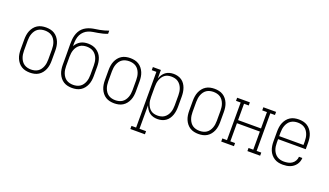

<svg xmlns="http://www.w3.org/2000/svg" viewBox="-83 -1331 3665 2141"><g transform="rotate(20 1750.0 -260.0)"><path d="M250 8Q224 8 198 2.5Q172 -3 149.5 -17Q127 -31 110.5 -52Q94 -73 84 -97Q74 -121 70 -147.5Q66 -174 66 -200V-320Q66 -346 70 -372.5Q74 -399 84 -423Q94 -447 110.5 -468Q127 -489 149.5 -503Q172 -517 198 -522.5Q224 -528 250 -528Q276 -528 302 -522.5Q328 -517 350.5 -503Q373 -489 389.5 -468Q406 -447 416 -423Q426 -399 430 -372.5Q434 -346 434 -320V-200Q434 -174 430 -147.5Q426 -121 416 -97Q406 -73 389.5 -52Q373 -31 350.5 -17Q328 -3 302 2.5Q276 8 250 8ZM250 -29Q271 -29 292 -34Q313 -39 330.5 -50.5Q348 -62 360.5 -79.5Q373 -97 380.5 -117Q388 -137 391 -158Q394 -179 394 -200V-320Q394 -341 391 -362Q388 -383 380.5 -403Q373 -423 360.5 -440.5Q348 -458 330.5 -469.5Q313 -481 292 -486Q271 -491 250 -491Q229 -491 208 -486Q187 -481 169.5 -469.5Q152 -458 139.5 -440.5Q127 -423 119.5 -403Q112 -383 109 -362Q106 -341 106 -320V-200Q106 -179 109 -158Q112 -137 119.5 -117Q127 -97 139.5 -79.5Q152 -62 169.5 -50.5Q187 -39 208 -34Q229 -29 250 -29Z M750 8Q724 8 698 2.5Q672 -3 649.5 -17Q627 -31 610.5 -52Q594 -73 584 -97Q574 -121 570 -147.5Q566 -174 566 -200V-311Q566 -344 565.5 -378Q565 -412 565 -445Q565 -471 567 -497.5Q569 -524 576 -549.5Q583 -575 595.5 -598Q608 -621 627 -639Q646 -657 669.5 -669Q693 -681 718.5 -688Q744 -695 770 -698.5Q796 -702 822 -707Q848 -712 873.5 -719Q899 -726 923 -735V-698Q897 -687 869.5 -680Q842 -673 814.5 -668.5Q787 -664 759 -659.5Q731 -655 704.5 -644.5Q678 -634 657 -614.5Q636 -595 623.5 -570Q611 -545 606.5 -516.5Q602 -488 602 -460Q602 -454 602.5 -447.5Q603 -441 603 -435Q613 -455 629 -471.5Q645 -488 664.5 -499Q684 -510 706.5 -514.5Q729 -519 751 -519Q777 -519 803 -513Q829 -507 851 -493Q873 -479 890 -458.5Q907 -438 916.5 -413.5Q926 -389 930 -363Q934 -337 934 -311V-200Q934 -174 930 -147.5Q926 -121 916 -97Q906 -73 889.5 -52Q873 -31 850.5 -17Q828 -3 802 2.5Q776 8 750 8ZM750 -29Q771 -29 792 -34Q813 -39 830.5 -50.5Q848 -62 860.5 -79.5Q873 -97 880.5 -117Q888 -137 891 -158Q894 -179 894 -200V-311Q894 -332 891 -353Q888 -374 880.5 -394Q873 -414 860.5 -431Q848 -448 830.5 -460Q813 -472 792 -477Q771 -482 750 -482Q729 -482 708 -477Q687 -472 669.5 -460Q652 -448 639.5 -431Q627 -414 619.5 -394Q612 -374 609 -353Q606 -332 606 -311V-200Q606 -179 609 -158Q612 -137 619.5 -117Q627 -97 639.5 -79.5Q652 -62 669.5 -50.5Q687 -39 708 -34Q729 -29 750 -29Z M1250 8Q1224 8 1198 2.5Q1172 -3 1149.5 -17Q1127 -31 1110.5 -52Q1094 -73 1084 -97Q1074 -121 1070 -147.5Q1066 -174 1066 -200V-320Q1066 -346 1070 -372.5Q1074 -399 1084 -423Q1094 -447 1110.5 -468Q1127 -489 1149.5 -503Q1172 -517 1198 -522.5Q1224 -528 1250 -528Q1276 -528 1302 -522.5Q1328 -517 1350.5 -503Q1373 -489 1389.5 -468Q1406 -447 1416 -423Q1426 -399 1430 -372.5Q1434 -346 1434 -320V-200Q1434 -174 1430 -147.5Q1426 -121 1416 -97Q1406 -73 1389.5 -52Q1373 -31 1350.5 -17Q1328 -3 1302 2.5Q1276 8 1250 8ZM1250 -29Q1271 -29 1292 -34Q1313 -39 1330.5 -50.5Q1348 -62 1360.5 -79.5Q1373 -97 1380.5 -117Q1388 -137 1391 -158Q1394 -179 1394 -200V-320Q1394 -341 1391 -362Q1388 -383 1380.5 -403Q1373 -423 1360.5 -440.5Q1348 -458 1330.5 -469.5Q1313 -481 1292 -486Q1271 -491 1250 -491Q1229 -491 1208 -486Q1187 -481 1169.5 -469.5Q1152 -458 1139.5 -440.5Q1127 -423 1119.5 -403Q1112 -383 1109 -362Q1106 -341 1106 -320V-200Q1106 -179 1109 -158Q1112 -137 1119.5 -117Q1127 -97 1139.5 -79.5Q1152 -62 1169.5 -50.5Q1187 -39 1208 -34Q1229 -29 1250 -29Z M1519 215V178H1574V-483H1519V-520H1614V-419Q1622 -442 1636 -463.5Q1650 -485 1670 -500Q1690 -515 1714.5 -521.5Q1739 -528 1764 -528Q1789 -528 1814 -521.5Q1839 -515 1860 -500.5Q1881 -486 1895.5 -465Q1910 -444 1918.5 -420Q1927 -396 1930.5 -370.5Q1934 -345 1934 -320V-200Q1934 -175 1930.5 -149.5Q1927 -124 1918.5 -100Q1910 -76 1895.5 -55Q1881 -34 1860 -19.5Q1839 -5 1814 1.5Q1789 8 1764 8Q1739 8 1714.5 1.5Q1690 -5 1670 -20Q1650 -35 1636 -56.5Q1622 -78 1614 -101V178H1692V215ZM1751 -29Q1772 -29 1793 -34Q1814 -39 1831 -51Q1848 -63 1860.5 -80Q1873 -97 1880.5 -117Q1888 -137 1891 -158Q1894 -179 1894 -200V-320Q1894 -341 1891 -362Q1888 -383 1880.5 -403Q1873 -423 1860.5 -440Q1848 -457 1831 -469Q1814 -481 1793 -486Q1772 -491 1751 -491Q1730 -491 1709.5 -486Q1689 -481 1672.5 -468.5Q1656 -456 1644.5 -438.5Q1633 -421 1626 -401.5Q1619 -382 1616.5 -361.5Q1614 -341 1614 -320V-200Q1614 -179 1616.5 -158.5Q1619 -138 1626 -118.5Q1633 -99 1644.5 -81.5Q1656 -64 1672.5 -51.5Q1689 -39 1709.5 -34Q1730 -29 1751 -29Z M2250 8Q2224 8 2198 2.5Q2172 -3 2149.5 -17Q2127 -31 2110.5 -52Q2094 -73 2084 -97Q2074 -121 2070 -147.5Q2066 -174 2066 -200V-320Q2066 -346 2070 -372.5Q2074 -399 2084 -423Q2094 -447 2110.5 -468Q2127 -489 2149.5 -503Q2172 -517 2198 -522.5Q2224 -528 2250 -528Q2276 -528 2302 -522.5Q2328 -517 2350.5 -503Q2373 -489 2389.5 -468Q2406 -447 2416 -423Q2426 -399 2430 -372.5Q2434 -346 2434 -320V-200Q2434 -174 2430 -147.5Q2426 -121 2416 -97Q2406 -73 2389.5 -52Q2373 -31 2350.5 -17Q2328 -3 2302 2.5Q2276 8 2250 8ZM2250 -29Q2271 -29 2292 -34Q2313 -39 2330.5 -50.5Q2348 -62 2360.5 -79.5Q2373 -97 2380.5 -117Q2388 -137 2391 -158Q2394 -179 2394 -200V-320Q2394 -341 2391 -362Q2388 -383 2380.5 -403Q2373 -423 2360.5 -440.5Q2348 -458 2330.5 -469.5Q2313 -481 2292 -486Q2271 -491 2250 -491Q2229 -491 2208 -486Q2187 -481 2169.5 -469.5Q2152 -458 2139.5 -440.5Q2127 -423 2119.5 -403Q2112 -383 2109 -362Q2106 -341 2106 -320V-200Q2106 -179 2109 -158Q2112 -137 2119.5 -117Q2127 -97 2139.5 -79.5Q2152 -62 2169.5 -50.5Q2187 -39 2208 -34Q2229 -29 2250 -29Z M2519 0V-37H2574V-483H2519V-520H2670V-483H2614V-289H2886V-483H2830V-520H2981V-483H2926V-37H2981V0H2830V-37H2886V-252H2614V-37H2670V0Z M3251 8Q3225 8 3199 2.5Q3173 -3 3150.5 -17Q3128 -31 3111 -51.5Q3094 -72 3084 -96.5Q3074 -121 3070 -147.5Q3066 -174 3066 -200V-320Q3066 -346 3070 -372.5Q3074 -399 3084 -423Q3094 -447 3110.5 -468Q3127 -489 3149.5 -503Q3172 -517 3198 -522.5Q3224 -528 3250 -528Q3276 -528 3302 -522.5Q3328 -517 3350.5 -503Q3373 -489 3389.5 -468Q3406 -447 3416 -423Q3426 -399 3430 -372.5Q3434 -346 3434 -320V-242H3106V-200Q3106 -179 3109 -157.5Q3112 -136 3119.5 -116.5Q3127 -97 3140 -79.5Q3153 -62 3170.5 -50.5Q3188 -39 3209 -34Q3230 -29 3251 -29Q3276 -29 3300.5 -34Q3325 -39 3345.5 -53Q3366 -67 3378.5 -89.5Q3391 -112 3392 -137H3432Q3431 -115 3424 -94.5Q3417 -74 3404 -56.5Q3391 -39 3373.5 -26Q3356 -13 3336 -5.5Q3316 2 3294.5 5Q3273 8 3251 8ZM3106 -278H3394V-320Q3394 -341 3391 -362Q3388 -383 3380.5 -403Q3373 -423 3360.5 -440.5Q3348 -458 3330.5 -469.5Q3313 -481 3292 -486Q3271 -491 3250 -491Q3229 -491 3208 -486Q3187 -481 3169.5 -469.5Q3152 -458 3139.5 -440.5Q3127 -423 3119.5 -403Q3112 -383 3109 -362Q3106 -341 3106 -320Z"/></g></svg>

Font: Iosevka Curly Slab Extralight
Style: Regular
Weight: 200
Monospace: yes
Designer: Belleve Invis
Foundry: Belleve Invis
Version: Version 22.1.2; ttfautohint (v1.8.4)